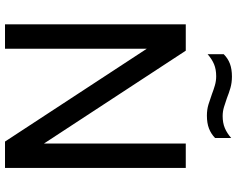

<svg xmlns="http://www.w3.org/2000/svg" viewBox="-112 -858 969 786"><g transform="rotate(90 373.0 -464.5)"><path d="M79 0V-740H187L589 -126H567V-740H667V0H559L157 -614H179V0ZM453 -826.5Q428 -826.5 406.8 -833Q385.5 -839.5 365 -847Q347 -854 329 -859.2Q311 -864.5 291.5 -864.5Q263.5 -864.5 242.5 -855.8Q221.5 -847 201.5 -829.5V-895.5Q218.5 -912.5 240.5 -920.8Q262.5 -929 293 -929Q318 -929 339.5 -922.8Q361 -916.5 381 -908.5Q399.5 -902 417.5 -896.5Q435.5 -891 454.5 -891Q482.5 -891 503.5 -899.8Q524.5 -908.5 544.5 -926V-860Q527.5 -843.5 505.5 -835Q483.5 -826.5 453 -826.5Z"/></g></svg>

Font: Encode Sans Condensed Thin Medium
Style: Regular
Weight: 500
Version: Version 3.002